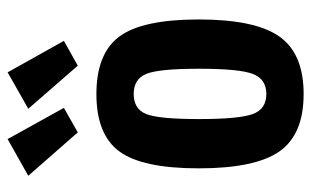

<svg xmlns="http://www.w3.org/2000/svg" viewBox="-182 -654 845 522"><g transform="rotate(-90 241.0 -392.5)"><path d="M44.8 -275.2Q44.8 -121.8 90.8 -55.9Q136.8 10 246.8 10Q356.7 10 403.2 -55.9Q449.6 -121.8 449.6 -275.2Q449.6 -428.6 403.2 -491Q356.7 -553.4 246.8 -553.4Q136.8 -553.4 90.8 -491Q44.8 -428.6 44.8 -275.2ZM178.8 -274.9Q178.8 -383.6 192.4 -417.8Q206 -452 246.8 -452Q287.6 -452 301.6 -417.8Q315.6 -383.6 315.6 -274.9Q315.6 -165.4 301.6 -128.4Q287.6 -91.4 246.8 -91.4Q206 -91.4 192.4 -128.4Q178.8 -165.4 178.8 -274.9ZM391.4 -641.8 305.8 -794.8 206.8 -738.6 324 -604ZM209.2 -641.8 124.4 -794.8 24.6 -738.6 142.6 -604Z"/></g></svg>

Font: Secuela Light
Style: Regular
Weight: 300
Designer: Fernando Haro
Foundry: deFharo
Version: Version 1.708